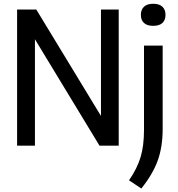

<svg xmlns="http://www.w3.org/2000/svg" viewBox="-20 -792 969 1044"><path d="M529 -740H625.5V0H521L170 -578.5V0H73V-740H177.5L529 -161.5ZM681.5 188.5Q726 124 744.5 62.2Q763 0.5 763 -85.5V-544H864.5V-91.5Q864.5 6 837.8 80.5Q811 155 748.5 233ZM746 -711Q746 -739.5 763 -755.5Q780 -771.5 813 -771.5Q846 -771.5 863 -755.5Q880 -739.5 880 -711Q880 -682.5 863 -667Q846 -651.5 813 -651.5Q780 -651.5 763 -667Q746 -682.5 746 -711Z"/></svg>

Font: Encode Sans Semi Condensed Medium
Style: Regular
Weight: 500
Width: 4
Designer: Multiple Designers
Foundry: Impallari Type
Version: Version 2.000